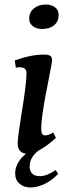

<svg xmlns="http://www.w3.org/2000/svg" viewBox="-20 -669 307 848"><path d="M47 97Q47 65 69.5 35.5Q92 6 135 -14H167Q141 -1 126 20Q111 41 111 67Q111 86 122 97.5Q133 109 156 109Q187 109 226 82L237 99Q209 128 177 143.5Q145 159 114 159Q86 159 66.5 142.5Q47 126 47 97ZM58 -36Q58 -53 64 -93.5Q70 -134 72 -147L84 -223Q97 -311 97 -347Q97 -372 66 -372Q58 -372 50 -370L45 -402Q117 -428 175 -428Q192 -428 201 -423Q210 -418 210 -403Q210 -395 198 -334Q180 -240 178 -230Q162 -141 162 -98Q162 -71 179 -71Q195 -71 215 -84L227 -60Q191 -27 158.5 -8.5Q126 10 101 10Q81 10 69.5 -1.5Q58 -13 58 -36ZM109 -587Q109 -615 130 -632Q151 -649 182 -649Q208 -649 223.5 -636.5Q239 -624 239 -603Q239 -574 219 -557.5Q199 -541 166 -541Q141 -541 125 -553.5Q109 -566 109 -587Z"/></svg>

Font: Unna Medium
Style: Italic
Weight: 500
Italic angle: -8.05°
Designer: Jorge de Buen Unna
Foundry: Omnibus-Type
Version: Version 2.008